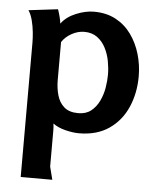

<svg xmlns="http://www.w3.org/2000/svg" viewBox="-52 -556 661 817"><g transform="rotate(5 278.0 -147.0)"><path d="M163 -508Q168 -494 172 -478.5Q176 -463 178 -448Q200 -478 240.5 -494.5Q281 -511 316 -511Q370 -511 410 -489.5Q450 -468 476.5 -431Q503 -394 516.5 -348Q530 -302 530 -254Q530 -182 504 -122Q478 -62 426 -26Q374 10 297 10Q272 10 239.5 2Q207 -6 186 -22Q188 -8 188 8.5Q188 25 188 36V162L202 217H67V-357Q67 -376 64.5 -401.5Q62 -427 55.5 -452Q49 -477 38 -493ZM283 -422Q256 -422 229.5 -407.5Q203 -393 188 -370V-207Q188 -174 196.5 -143.5Q205 -113 226.5 -94Q248 -75 287 -75Q320 -75 341.5 -92Q363 -109 376 -136Q389 -163 394 -193Q399 -223 399 -249Q399 -276 393.5 -306Q388 -336 374.5 -362.5Q361 -389 338.5 -405.5Q316 -422 283 -422Z"/></g></svg>

Font: Rosario Light
Style: Bold
Weight: 700
Version: Version 1.101; ttfautohint (v1.8.1.43-b0c9)